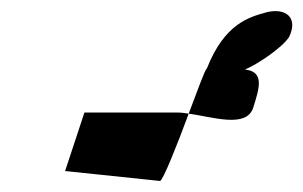

<svg xmlns="http://www.w3.org/2000/svg" viewBox="-20 -516 550 348"><path d="M98 -206 270 -188C275 -188 301 -253 322 -310C315 -311 309 -312 303 -312H133ZM322 -310C338 -352 351 -389 355 -392C387 -473 431 -485 464 -494C498 -502 521 -484 504 -449C491 -429 446 -399 424 -390C460 -386 450 -356 439 -321C427 -283 366 -304 322 -310Z"/></svg>

Font: bitstorm
Style: obl
Weight: 400
Version: Version 0.2